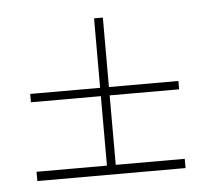

<svg xmlns="http://www.w3.org/2000/svg" viewBox="-36 -603 452 413"><g transform="rotate(-5 190.5 -396.0)"><path d="M30 -397H181V-247H29V-227H349V-247H200V-397H350V-415H200V-565H181V-415H30Z"/></g></svg>

Font: Advent Pro Thin
Style: Regular
Weight: 250
Version: Version 3.000